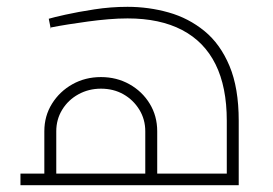

<svg xmlns="http://www.w3.org/2000/svg" viewBox="-20 -543 800 563"><path d="M40 0V-34H660L645 -20V-189Q645 -288 612 -354.5Q579 -421 514 -455Q449 -489 354 -489Q327 -489 297.5 -486.5Q268 -484 238.5 -480Q209 -476 180.5 -471.5Q152 -467 127 -462L129 -458L123 -488Q136 -492 172 -500Q208 -508 256.5 -515.5Q305 -523 354 -523Q416 -523 474.5 -506.5Q533 -490 579.5 -452Q626 -414 653 -349.5Q680 -285 680 -189V0ZM110 -34V-158Q110 -203 132.5 -239Q155 -275 192.5 -296Q230 -317 276 -317Q322 -317 359.5 -296Q397 -275 419 -239Q441 -203 441 -158V-34H406V-158Q406 -193 388.5 -221.5Q371 -250 342 -266.5Q313 -283 276 -283Q240 -283 210 -266.5Q180 -250 162.5 -221.5Q145 -193 145 -158V-34Z"/></svg>

Font: TitilliumWeb ExtraLight
Style: Regular
Weight: 400
Designer: Mohamed Gaber, Accademia di Belle Arti di Urbino and others
Foundry: Kief Type Foundry, Accademia di Belle Arti di Urbino and others
Version: Version 3.000; ttfautohint (v1.8.2)